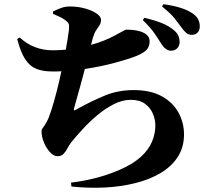

<svg xmlns="http://www.w3.org/2000/svg" viewBox="-20 -838 1040 916"><path d="M661.1 -742.2 668.9 -752.9Q712.4 -743.2 749.5 -728.8Q786.6 -714.4 812 -691.9Q827.1 -678.7 832 -665Q836.9 -651.4 836.9 -637.2Q836.9 -619.6 825 -607.4Q813 -595.2 793.9 -596.2Q768.6 -597.7 749 -629.9Q736.3 -650.9 716.6 -679.4Q696.8 -708 661.1 -742.2ZM232.9 -772V-783.2Q255.4 -794.4 273.9 -800.8Q292.5 -807.1 312 -807.1Q351.6 -807.1 385.7 -797.6Q419.9 -788.1 440.9 -773.4Q461.9 -758.8 461.9 -744.1Q461.9 -728.5 455.1 -718Q448.2 -707.5 439.2 -694.3Q430.2 -681.2 422.9 -657.2Q418.5 -642.1 414.1 -624Q446.3 -632.8 474.1 -643.8Q502 -654.8 522.9 -666Q553.7 -682.6 566.7 -689.7Q579.6 -696.8 584 -696.8Q595.7 -696.8 614 -695.1Q632.3 -693.4 650.6 -687.7Q668.9 -682.1 681.4 -670.7Q693.8 -659.2 693.8 -640.1Q693.8 -616.7 679.7 -600.8Q665.5 -585 627.9 -569.8Q594.2 -556.6 529.3 -538.8Q464.4 -521 384.8 -508.8Q375 -470.7 364.3 -432.1Q353.5 -393.6 345 -363.5Q336.4 -333.5 333 -319.8Q330.1 -307.6 340.8 -314Q418.9 -357.4 481.9 -382.8Q544.9 -408.2 617.2 -408.2Q699.7 -408.2 752.9 -378.2Q806.2 -348.1 832 -300Q857.9 -252 857.9 -196.8Q857.9 -135.3 828.1 -89.4Q798.3 -43.5 746.1 -12.5Q693.8 18.6 625.5 35.6Q557.1 52.7 479.2 56.6Q401.4 60.5 320.8 51.8L318.8 33.2Q374.5 26.9 432.9 12.2Q491.2 -2.4 548.8 -26.9Q614.3 -55.2 651.9 -89.6Q689.5 -124 705.3 -162.4Q721.2 -200.7 721.2 -238.8Q721.2 -267.6 709.2 -295.9Q697.3 -324.2 671.6 -343Q646 -361.8 604 -361.8Q564.5 -361.8 523.7 -341.3Q482.9 -320.8 445.1 -289.1Q407.2 -257.3 375.2 -222.7Q343.3 -188 320.8 -160.2Q310.1 -146.5 302 -130.9Q293.9 -115.2 283.4 -104Q272.9 -92.8 254.9 -92.8Q235.8 -92.8 218.3 -112.1Q200.7 -131.3 189.5 -158.7Q178.2 -186 178.2 -210Q178.2 -220.7 184.1 -227.5Q189.9 -234.4 201.2 -253.9Q211.9 -271.5 225.1 -312.7Q238.3 -354 251 -404.1Q263.7 -454.1 272.9 -498Q261.7 -497.1 250.5 -497.1Q239.3 -497.1 228 -497.1Q184.1 -497.1 152.8 -509.8Q121.6 -522.5 99.9 -555.9Q78.1 -589.4 62 -651.9L74.2 -659.2Q139.6 -598.1 231.9 -598.1Q264.2 -598.1 293.9 -601.1Q299.3 -630.4 303 -654.8Q306.6 -679.2 309.1 -696.8Q311 -717.3 307.4 -725.1Q303.7 -732.9 291 -742.2Q279.8 -750.5 266.1 -757.1Q252.4 -763.7 232.9 -772ZM752.9 -807.1 759.8 -817.9Q805.2 -812 840.8 -800.8Q876.5 -789.6 898.9 -773.9Q918 -760.7 925.5 -745.4Q933.1 -730 933.1 -711.9Q933.1 -693.8 923.1 -682.9Q913.1 -671.9 895 -671.9Q879.4 -671.9 868.4 -681.2Q857.4 -690.4 844.2 -709Q832 -725.6 813.5 -749.5Q794.9 -773.4 752.9 -807.1Z"/></svg>

Font: Source Han Serif JP Heavy
Style: Regular
Weight: 900
Designer: Ryoko NISHIZUKA  (kana & ideographs); Frank Grießhammer (Latin, Greek & Cyrillic); Wenlong ZHANG  (bopomofo); Sandoll Co
Foundry: Adobe Systems Incorporated
Version: Version 1.001;PS 1.001;hotconv 16.6.54;makeotf.lib2.5.65590